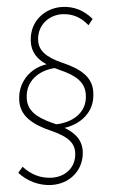

<svg xmlns="http://www.w3.org/2000/svg" viewBox="-60 -748 579 985"><g transform="rotate(-5 229.5 -255.5)"><path d="M164 197C256 200 332 139 339 44C343 -18 310 -57 257 -89C342 -101 415 -157 419 -250C427 -334 366 -383 276 -422C191 -459 158 -498 161 -550C165 -628 229 -673 295 -671C347 -669 389 -648 425 -603L449 -633C409 -681 358 -706 299 -708C215 -711 129 -655 123 -550C119 -491 148 -452 193 -422C98 -408 42 -334 38 -258C30 -173 93 -121 185 -81C274 -42 303 -5 300 46C296 117 241 162 169 160C111 158 64 134 25 91L0 120C43 167 101 195 164 197ZM77 -262C81 -344 149 -394 233 -399L256 -388C336 -353 385 -314 380 -244C376 -155 298 -113 216 -111L194 -121C117 -156 72 -195 77 -262Z"/></g></svg>

Font: Fixel Text 20240404 ExtraLight
Style: Italic
Weight: 200
Width: 4
Italic angle: -10°
Designer: AlfaBravo + MacPaw
Foundry: Kyrylo Tkachov, Marchela Mozhyna, Serhii Makarenko, Maria Weinstein, Zakhar Kryvoshyya
Version: Version 1.211;Glyphs 3.2 (3225)